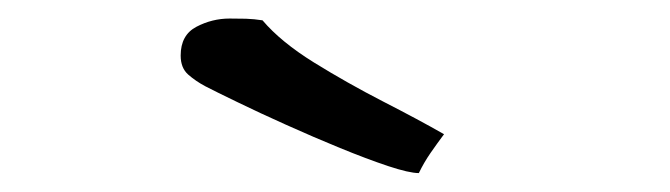

<svg xmlns="http://www.w3.org/2000/svg" viewBox="-20 -782 715 205"><path d="M427.2 -597.2Q417 -597.2 394.3 -604.7Q371.6 -612.3 343 -624Q314.5 -635.7 285.6 -648.7Q256.8 -661.6 233.6 -672.9Q210.4 -684.1 199.2 -689.9Q189 -695.3 180.9 -702.4Q172.9 -709.5 172.9 -722.7Q172.9 -744.6 189.7 -753.4Q206.5 -762.2 225.1 -762.2Q233.9 -762.2 242.7 -762Q251.5 -761.7 260.3 -760.3Q279.8 -737.3 315.2 -715.3Q350.6 -693.4 388.7 -673.8Q426.8 -654.3 454.1 -638.7Q446.8 -628.9 439.7 -618.7Q432.6 -608.4 427.2 -597.2Z"/></svg>

Font: Lumanosimo
Style: Regular
Weight: 400
Designer: The DocRepair Project, Eduardo Rodriguez Tunni
Foundry: Google
Version: Version 1.010